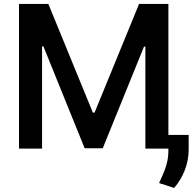

<svg xmlns="http://www.w3.org/2000/svg" viewBox="-20 -747 975 965"><path d="M75.6 -727.3V0H191.4V-513.8H198.2L405.5 -1.8H496.4L703.8 -512.8H710.6V0H826.3V12.1C826.3 75.3 802.9 121.4 779.5 172.9L855.1 197.8C900.6 145.2 927.9 76.7 928.3 6.7V-68.9H826.3V-727.3H679L455.3 -181.1H446.7L223 -727.3Z"/></svg>

Font: Magic Ui Pro Semi Bold
Style: Regular
Weight: 600
Designer: Stefan Endress, Andreas Faust
Version: Version 1.000;FEAKit 1.0